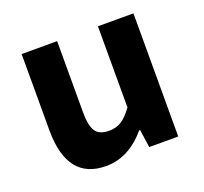

<svg xmlns="http://www.w3.org/2000/svg" viewBox="-97 -623 794 747"><g transform="rotate(-20 300.0 -249.0)"><path d="M223.1 12.2Q62 12.2 62 -194.8V-509.8H209V-213.9Q209 -159.7 224.6 -136.2Q240.2 -112.8 280.8 -112.8Q309.1 -112.8 331.1 -126.2Q353 -139.6 377.9 -173.8V-509.8H524.9V0H404.8L394 -74.2H390.1Q316.9 12.2 223.1 12.2Z"/></g></svg>

Font: Office Code Pro Bold
Style: Regular
Weight: 700
Designer: Nathan Rutzky & Paul D. Hunt
Foundry: Adobe Systems Incorporated
Version: Version 1.004;PS 001.004;hotconv 1.0.70;makeotf.lib2.5.58329